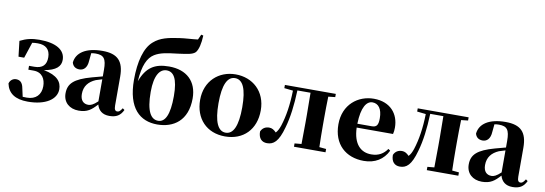

<svg xmlns="http://www.w3.org/2000/svg" viewBox="-63 -1310 5022 1768"><g transform="rotate(10 2448.0 -425.5)"><path d="M235 17C401 17 502 -51 502 -145C502 -214 461 -270 332 -295C445 -314 487 -357 486 -419C485 -510 399 -563 244 -563C174 -563 122 -551 63 -521L80 -376H133L182 -524C198 -527 215 -528 235 -528C309 -528 350 -491 351 -419C352 -348 317 -310 239 -310H190V-274H239C321 -274 352 -213 352 -147C352 -68 304 -18 221 -18L182 -19L165 -96C155 -153 127 -168 94 -168C69 -168 40 -151 32 -117C51 -28 117 17 235 17Z M997 16C1062 16 1100 -7 1126 -62L1108 -75C1089 -45 1078 -37 1063 -37C1044 -37 1034 -50 1034 -88V-357C1034 -502 975 -563 833 -563C678 -563 591 -503 582 -410C591 -376 616 -358 652 -358C690 -358 724 -384 727 -453L734 -524C749 -527 762 -528 776 -528C852 -528 876 -497 876 -393V-332L779 -306C616 -261 565 -210 565 -119C565 -35 625 17 711 17C791 17 829 -14 880 -70C895 -17 932 16 997 16ZM876 -99C835 -60 810 -51 789 -51C744 -51 714 -80 714 -140C714 -213 753 -259 818 -287C832 -292 853 -298 876 -305Z M1448 -18C1381 -18 1335 -85 1335 -269C1335 -428 1385 -489 1446 -489C1510 -489 1552 -433 1552 -267C1552 -93 1514 -18 1448 -18ZM1445 17C1598 17 1726 -68 1726 -275C1726 -436 1626 -528 1462 -528C1328 -528 1251 -479 1201 -344C1211 -496 1248 -570 1306 -606C1359 -638 1415 -646 1525 -659C1601 -670 1655 -674 1682 -702C1705 -730 1719 -787 1722 -863L1702 -868L1680 -819C1629 -812 1561 -810 1508 -802C1406 -787 1334 -772 1274 -719C1200 -657 1164 -523 1164 -352C1164 -84 1285 17 1445 17Z M2079 17C2250 17 2363 -97 2363 -276C2363 -455 2237 -563 2079 -563C1922 -563 1796 -453 1796 -276C1796 -100 1907 17 2079 17ZM2079 -18C2008 -18 1968 -100 1968 -274C1968 -449 2008 -528 2079 -528C2151 -528 2190 -449 2190 -274C2190 -100 2151 -18 2079 -18Z M2785 0H3017V-31L2953 -37C2951 -95 2950 -182 2950 -238V-308C2950 -364 2951 -451 2953 -509L3017 -516V-546H2541V-516L2623 -507C2620 -374 2603 -265 2573 -172C2562 -139 2550 -117 2534 -100C2513 -122 2493 -134 2468 -134C2434 -134 2405 -119 2390 -84C2390 -20 2422 11 2471 11C2531 11 2577 -22 2615 -163C2643 -259 2658 -377 2663 -516H2786C2787 -458 2788 -367 2788 -308V-238L2786 -37L2722 -31V0Z M3377 17C3481 17 3559 -31 3601 -118L3582 -131C3549 -84 3505 -54 3434 -54C3337 -54 3265 -119 3260 -274H3600C3605 -293 3607 -310 3607 -335C3607 -462 3526 -563 3371 -563C3224 -563 3089 -461 3089 -275C3089 -88 3208 17 3377 17ZM3260 -310C3264 -466 3309 -528 3364 -528C3418 -528 3455 -484 3455 -395C3455 -333 3441 -310 3395 -310Z M4027 0H4259V-31L4195 -37C4193 -95 4192 -182 4192 -238V-308C4192 -364 4193 -451 4195 -509L4259 -516V-546H3783V-516L3865 -507C3862 -374 3845 -265 3815 -172C3804 -139 3792 -117 3776 -100C3755 -122 3735 -134 3710 -134C3676 -134 3647 -119 3632 -84C3632 -20 3664 11 3713 11C3773 11 3819 -22 3857 -163C3885 -259 3900 -377 3905 -516H4028C4029 -458 4030 -367 4030 -308V-238L4028 -37L3964 -31V0Z M4767 16C4832 16 4870 -7 4896 -62L4878 -75C4859 -45 4848 -37 4833 -37C4814 -37 4804 -50 4804 -88V-357C4804 -502 4745 -563 4603 -563C4448 -563 4361 -503 4352 -410C4361 -376 4386 -358 4422 -358C4460 -358 4494 -384 4497 -453L4504 -524C4519 -527 4532 -528 4546 -528C4622 -528 4646 -497 4646 -393V-332L4549 -306C4386 -261 4335 -210 4335 -119C4335 -35 4395 17 4481 17C4561 17 4599 -14 4650 -70C4665 -17 4702 16 4767 16ZM4646 -99C4605 -60 4580 -51 4559 -51C4514 -51 4484 -80 4484 -140C4484 -213 4523 -259 4588 -287C4602 -292 4623 -298 4646 -305Z"/></g></svg>

Font: Noto Serif CJK HK Black
Style: Regular
Weight: 900
Designer: Ryoko NISHIZUKA 西塚涼子 (kana & ideographs); Frank Grießhammer (Latin, Greek & Cyrillic); Wenlong ZHANG 张文龙 (bopomofo); San
Foundry: Adobe
Version: Version 2.001;hotconv 1.1.0;makeotfexe 2.6.0